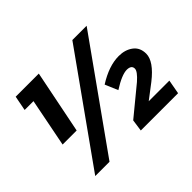

<svg xmlns="http://www.w3.org/2000/svg" viewBox="-142 -949 1198 1198"><g transform="rotate(-45 456.5 -350.5)"><path d="M219 -283H95L158 -603H80L99 -701H303ZM226 0H100L599 -701H725ZM831 0H502L513 -78L699 -231Q749 -275 749 -299Q749 -329 709 -330Q664 -330 581 -277L545 -362Q646 -426 733 -426Q789 -426 827 -397.5Q865 -369 865 -315Q865 -248 763 -168L666 -94H848Z"/></g></svg>

Font: Argentum Novus
Style: Bold Italic
Weight: 700
Designer: Julieta Ulanovsky (font) & Cristiano Sobral (main changes)
Foundry: Julieta Ulanovsky (font) & Cristiano Sobral (main changes)
Version: Version 3.00;November 27, 2020;FontCreator 13.0.0.2655 64-bi